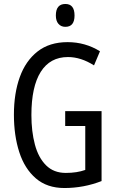

<svg xmlns="http://www.w3.org/2000/svg" viewBox="-20 -936 585 966"><path d="M308 -377H491V-25Q401 10 304 10Q217 10 160.5 -38.5Q104 -87 77 -170.5Q50 -254 50 -359Q50 -466 79.5 -548Q109 -630 169 -677Q229 -724 320 -724Q409 -724 483 -678L453 -607Q387 -649 322 -649Q232 -649 185 -574.5Q138 -500 138 -357Q138 -275 155.5 -209Q173 -143 211.5 -104.5Q250 -66 311 -66Q367 -66 409 -81V-302H308ZM309 -916Q355 -916 355 -858Q355 -801 309 -801Q287 -801 274 -816Q261 -831 261 -858Q261 -916 309 -916Z"/></svg>

Font: Noto Sans Sinhala UI ExtraCondensed
Style: Regular
Weight: 400
Width: 2
Designer: Jelle Bosma - Monotype Design Team
Foundry: Monotype Imaging Inc.
Version: Version 2.006; ttfautohint (v1.8.4.7-5d5b)